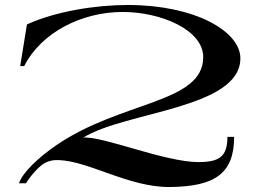

<svg xmlns="http://www.w3.org/2000/svg" viewBox="-20 -735 1043 770"><path d="M662 15C839 13 919 -37 919 -186H892C892 -109 862 -85 776 -85C640 -85 389 -191 314 -183C481 -288 944 -299 944 -501C944 -610 761 -715 493 -715C361 -715 202 -689 88 -637L61 -470H77C147 -607 310 -687 472 -687C626 -687 795 -615 795 -506C795 -320 465 -331 205 -152C135 -104 71 -44 56 0H84C107 -36 134 -64 153 -77C171 -89 192 -94 215 -93C337 -89 498 17 662 15Z"/></svg>

Font: Sprat Extended Medium
Style: Regular
Weight: 500
Width: 9
Designer: Ethan Nakache
Foundry: Collletttivo
Version: Version 2.000;Glyphs 3.2 (3217)